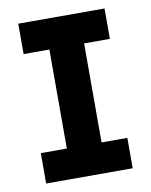

<svg xmlns="http://www.w3.org/2000/svg" viewBox="-71 -643 547 697"><g transform="rotate(-10 202.5 -294.5)"><path d="M44 -589H362V-477H267V-112H362V0H43V-112H139V-477H44Z"/></g></svg>

Font: Podkova ExtraBold
Style: Regular
Weight: 800
Designer: Ilya Yudin
Foundry: Cyreal (www.cyreal.org)
Version: Version 2.103